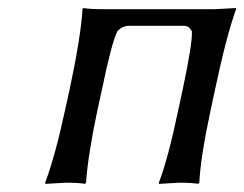

<svg xmlns="http://www.w3.org/2000/svg" viewBox="-20 -452 604 475"><path d="M511.7 -229 501 -179.2Q476.1 -63 473.1 0L470.2 2.9Q456.5 0 422.9 0Q422.9 0 373.5 2.9L373 0Q396 -60.1 420.9 -179.2L431.6 -229Q457 -347.7 454.6 -375Q450.2 -382.3 446 -385.3Q441.9 -388.2 431.6 -388.2H299.3Q283.2 -388.2 270.5 -375Q256.3 -347.2 231.9 -229L221.2 -180.2Q197.3 -67.4 192.9 0L190.4 2.9Q176.3 0 142.1 0L92.3 2.9L91.8 0Q117.2 -68.8 141.1 -180.2L151.9 -229Q180.2 -361.8 184.1 -429.2L186 -432.1Q203.6 -429.2 237.3 -429.2H511.2Q511.2 -429.2 564 -432.1V-429.2Q539.6 -361.3 511.7 -229Z"/></svg>

Font: Linux Biolinum O
Style: Italic
Weight: 400
Italic angle: -12°
Designer: Philipp H. Poll
Foundry: Philipp H. Poll
Version: Version 1.1.3